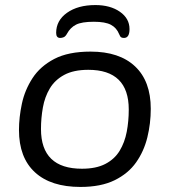

<svg xmlns="http://www.w3.org/2000/svg" viewBox="-20 -733 670 759"><path d="M298 6Q181 6 118 -52Q55 -110 55 -219Q55 -269 66.5 -323Q78 -377 108.5 -424Q139 -471 194.5 -500Q250 -529 338 -529Q452 -529 514 -470.5Q576 -412 576 -303Q576 -245 562.5 -190Q549 -135 518 -91Q487 -47 433 -20.5Q379 6 298 6ZM304 -66Q360 -66 396.5 -85Q433 -104 453 -137Q473 -170 481 -212Q489 -254 489 -300Q489 -457 329 -457Q271 -457 234 -437Q197 -417 177 -383.5Q157 -350 149.5 -308Q142 -266 142 -223Q142 -66 304 -66ZM357 -713Q416 -713 454 -686.5Q492 -660 492 -618Q492 -583 470 -583Q463 -583 459 -585.5Q455 -588 451 -598Q441 -623 418.5 -635Q396 -647 351 -647Q303 -647 280.5 -635.5Q258 -624 245 -600Q239 -589 232 -586Q225 -583 218 -583Q202 -583 202 -603Q202 -652 245 -682.5Q288 -713 357 -713Z"/></svg>

Font: Asap Semi Expanded Semi Expanded Regular
Style: Italic
Weight: 400
Width: 6
Italic angle: -6°
Designer: Pablo Cosgaya
Foundry: Omnibus-Type
Version: Version 3.001; ttfautohint (v1.8.4.7-5d5b)